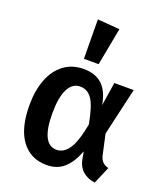

<svg xmlns="http://www.w3.org/2000/svg" viewBox="-151 -925 897 1042"><g transform="rotate(20 297.5 -404.0)"><path d="M414 -394 435 -529H547L484 -255L510 -137Q516 -114 528 -102Q540 -90 562 -84L520 15Q478 10 450 -14Q422 -38 414 -79L406 -124Q381 -57 341.5 -21Q302 15 241 15Q148 15 95.5 -55.5Q43 -126 43 -260Q43 -343 67.5 -407.5Q92 -472 140 -508Q188 -544 254 -544Q321 -544 360.5 -508Q400 -472 414 -394ZM175 -260Q175 -81 264 -81Q303 -81 332.5 -122Q362 -163 382 -270Q364 -370 338 -409Q312 -448 268 -448Q224 -448 199.5 -400.5Q175 -353 175 -260ZM361 -813 320 -596H235L233 -823Z"/></g></svg>

Font: Fira Sans Medium
Style: Regular
Weight: 500
Designer: bBox Type GmbH & Carrois Corporate GbR & Edenspiekermann AG
Foundry: bBox Type GmbH & Carrois Corporate GbR & Edenspiekermann AG
Version: Version 4.301